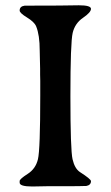

<svg xmlns="http://www.w3.org/2000/svg" viewBox="-20 -694 412 715"><path d="M53.2 -654.8Q53.2 -670.4 71.8 -672.9Q75.2 -673.3 198.2 -673.3L273.4 -674.3Q318.8 -674.3 318.8 -661.1Q318.8 -647.9 289.1 -627.7Q259.3 -607.4 250.7 -571.8Q242.2 -536.1 242.2 -335.9Q242.2 -135.7 250.2 -100.8Q258.3 -65.9 277.8 -53.2Q318.8 -26.9 318.8 -19.5Q318.8 -4.9 301.8 -1.5Q296.9 -0.5 186 -0.5H153.8L100.1 0.5Q53.2 0.5 53.2 -13.7V-20Q53.2 -27.3 83 -46.4Q112.8 -65.4 121.3 -101.1Q129.9 -136.7 129.9 -337.9V-393.6L129.4 -416Q129.4 -427.2 129.4 -438.5L127.9 -505.4Q127.9 -563.5 114.7 -595.7Q107.9 -612.3 80.6 -628.9Q53.2 -645.5 53.2 -654.8Z"/></svg>

Font: Averia Serif
Style: Regular
Weight: 500
Version: Version 1.0